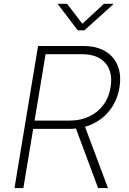

<svg xmlns="http://www.w3.org/2000/svg" viewBox="-20 -963 658 983"><path d="M54.2 0 174.8 -727.5H405.3Q473.6 -727.5 518.8 -700.7Q564 -673.8 583 -625.7Q602.1 -577.6 591.3 -514.2Q581.1 -451.7 546.1 -404.1Q511.2 -356.4 457 -329.8Q402.8 -303.2 334.5 -303.2H129.4L136.2 -345.7H338.4Q393.1 -345.7 437 -366.7Q481 -387.7 509.3 -425.8Q537.6 -463.9 545.9 -514.6Q559.1 -593.3 520.3 -639.4Q481.4 -685.5 399.4 -685.5H213.4L99.6 0ZM482.4 0 359.4 -330.1H409.2L532.7 0ZM323.7 -943.4 401.4 -841.3 512.2 -943.4H559.6L559.1 -940.4L412.1 -807.6H378.4L276.9 -940.4L277.3 -943.4Z"/></svg>

Font: Inter 18pt ExtraLight
Style: Italic
Weight: 250
Italic angle: -9.3988°
Designer: Rasmus Andersson
Foundry: rsms
Version: Version 4.001;git-66647c0bb